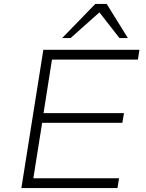

<svg xmlns="http://www.w3.org/2000/svg" viewBox="-20 -959 745 979"><path d="M89 0 201 -705H691L683 -655H245L202 -382H612L604 -333H195L150 -50H587L579 0ZM297 -765 466 -939H524L632 -765H589L487 -896L340 -765Z"/></svg>

Font: Nunito Sans 7pt SemiExpanded ExtraLight
Style: Italic
Weight: 250
Width: 6
Italic angle: -9°
Designer: Vernon Adams
Foundry: Vernon Adams
Version: Version 3.101;gftools[0.9.27]